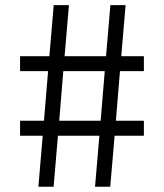

<svg xmlns="http://www.w3.org/2000/svg" viewBox="-20 -713 626 733"><path d="M342.8 0 359.4 -194.8H201.2L184.6 0H126.5L143.1 -194.8H56.6V-252H147.9L163.6 -441.4H56.6V-498.5H168.5L185.1 -693.4H243.2L226.6 -498.5H384.8L401.4 -693.4H459.5L442.9 -498.5H529.3V-441.4H438L422.4 -252H529.3V-194.8H417.5L400.9 0ZM206.1 -252H364.3L379.9 -441.4H221.7Z"/></svg>

Font: Cascadia Code NF Light
Style: Regular
Weight: 300
Monospace: yes
Designer: Aaron Bell
Foundry: Saja Typeworks
Version: Version 2404.023; ttfautohint (v1.8.4)